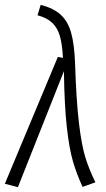

<svg xmlns="http://www.w3.org/2000/svg" viewBox="-30 -764 436 793"><path d="M280 -503Q285 -349 296 -256.5Q307 -164 322.5 -114Q338 -64 364 -11L311 8Q286 -47 271 -98.5Q256 -150 246 -239Q236 -328 234 -470L44 9L-10 -5L209 -529L230 -525Q227 -581 217.5 -614.5Q208 -648 186.5 -669Q165 -690 125 -701L138 -744Q192 -730 221.5 -702.5Q251 -675 264 -628Q277 -581 280 -503Z"/></svg>

Font: Fira Sans Extra Condensed Light
Style: Italic
Weight: 300
Width: 3
Italic angle: -8°
Designer: Carrois Corporate & Edenspiekermann AG
Foundry: Carrois Corporate GbR & Edenspiekermann AG
Version: Version 4.203